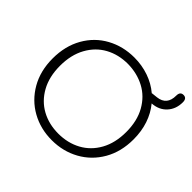

<svg xmlns="http://www.w3.org/2000/svg" viewBox="-181 -966 1182 1182"><g transform="rotate(45 410.0 -375.5)"><path d="M685 -585Q723 -539 743 -479.5Q763 -420 763 -350Q763 -242 716 -160.5Q669 -79 588.5 -34.5Q508 10 410 10Q312 10 232 -34.5Q152 -79 105 -160.5Q58 -242 58 -350Q58 -458 104.5 -540Q151 -622 231.5 -666Q312 -710 410 -710Q476 -710 535.5 -689.5Q595 -669 641 -630L645 -631L682 -635Q758 -644 758 -726Q758 -761 787 -761Q816 -761 816 -726Q816 -667 780.5 -628Q745 -589 685 -585ZM699 -350Q699 -446 660.5 -514.5Q622 -583 556.5 -618Q491 -653 410 -654Q328 -654 263 -618.5Q198 -583 160 -514Q122 -445 122 -350Q122 -255 160 -186.5Q198 -118 263 -82.5Q328 -47 410 -47Q492 -47 557.5 -82.5Q623 -118 661 -186.5Q699 -255 699 -350Z"/></g></svg>

Font: Kodchasan Light
Style: Regular
Weight: 300
Version: Version 1.000; ttfautohint (v1.6)